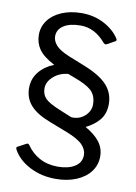

<svg xmlns="http://www.w3.org/2000/svg" viewBox="-91 -811 670 944"><g transform="rotate(10 244.0 -339.5)"><path d="M451 -73Q451 -31 426.5 2Q402 35 357 54Q312 73 253 73Q183 73 125 43.5Q67 14 40 -35Q35 -46 40 -49L83 -72Q87 -74 89 -74Q94 -74 98 -68Q123 -31 162.5 -9.5Q202 12 254 12Q306 12 338.5 -8.5Q371 -29 371 -66Q371 -94 348 -117.5Q325 -141 268 -163L178 -198Q110 -224 79 -259.5Q48 -295 48 -345Q48 -391 76 -425.5Q104 -460 150 -478Q93 -508 71.5 -539.5Q50 -571 50 -611Q50 -651 73.5 -683Q97 -715 140.5 -733.5Q184 -752 240 -752Q302 -752 352 -725.5Q402 -699 428 -659Q434 -649 427 -645L388 -623Q382 -621 381 -621Q376 -621 371 -626Q317 -691 245 -691Q191 -691 160.5 -671Q130 -651 130 -618Q130 -594 148.5 -573Q167 -552 215 -532L300 -498Q379 -466 413.5 -427Q448 -388 448 -334Q448 -287 423 -256Q398 -225 355 -204Q403 -177 427 -145.5Q451 -114 451 -73ZM372 -320Q372 -355 354 -378.5Q336 -402 283 -424L226 -446Q183 -442 153 -415.5Q123 -389 123 -356Q123 -326 141.5 -306.5Q160 -287 214 -265L277 -239Q316 -236 344 -260.5Q372 -285 372 -320Z"/></g></svg>

Font: n
Style: Regular
Weight: 400
Designer: Pablo Impallari, Rodrigo Fuenzalida
Foundry: Impallari Type
Version: Version 1.002; ttfautohint (v1.5)